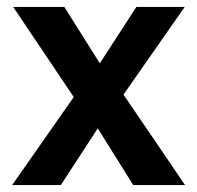

<svg xmlns="http://www.w3.org/2000/svg" viewBox="-20 -532 566 552"><path d="M363 0H512L335 -260L511 -512H372L267 -350L165 -512H18L192 -253L15 0H155L261 -163Z"/></svg>

Font: Fog Sans
Style: Bold
Weight: 700
Foundry: Intel Corporation
Version: Version 1.00